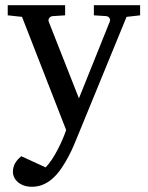

<svg xmlns="http://www.w3.org/2000/svg" viewBox="-20 -502 570 740"><path d="M467.8 -437 275.9 30.8Q271 43 262.9 61.8Q254.9 80.6 243.9 101.3Q232.9 122.1 219.2 142.8Q205.6 163.6 189.9 179.2Q171.9 197.3 150.4 207.5Q128.9 217.8 103 217.8Q85.4 217.8 71.8 212.9Q58.1 208 48.8 200Q39.6 191.9 34.7 181.6Q29.8 171.4 29.8 160.2Q29.8 143.1 37.4 128.7Q44.9 114.3 62 100.1L155.8 143.1Q168 130.9 179.9 112.8Q191.9 94.7 202.1 75Q212.4 55.2 220.9 35.4Q229.5 15.6 234.9 -1L64.9 -437L9.8 -442.9V-481.9H231V-442.9L183.1 -439.9Q174.8 -439 169.9 -432.6Q165 -426.3 168 -418L284.2 -123L402.8 -418Q406.2 -425.8 401.9 -432.4Q397.5 -439 389.2 -439.9L341.8 -442.9V-481.9H520V-442.9Z"/></svg>

Font: Charis SIL Cyr
Style: Regular
Weight: 400
Foundry: SIL International
Version: Version 5.000